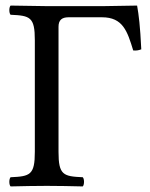

<svg xmlns="http://www.w3.org/2000/svg" viewBox="-20 -667 537 689"><path d="M147 -645C147 -645 68 -646 18 -647C12 -641 12 -620 18 -614C88 -611 105 -606 105 -523V-122C105 -39 88 -34 18 -31C12 -25 12 -4 18 2C57 1 110 0 148 0C186 0 237 1 277 2C283 -4 283 -25 277 -31C207 -34 190 -39 190 -122V-571C190 -595 202 -605 226 -605H346C421 -605 437 -555 458 -486C468 -485 477 -486 487 -490C483 -574 478 -613 472 -647C433 -646 352 -645 352 -645Z"/></svg>

Font: Libertinus Math
Style: Regular
Weight: 400
Designer: Philipp H. Poll, Khaled Hosny
Foundry: Caleb Maclennan
Version: Version 7.050;RELEASE